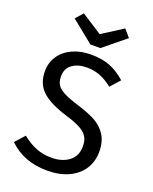

<svg xmlns="http://www.w3.org/2000/svg" viewBox="-167 -1000 878 1103"><g transform="rotate(20 272.5 -448.5)"><path d="M483 -621 431 -563Q392 -594 354.5 -608.5Q317 -623 274 -623Q220 -623 185 -598Q150 -573 150 -525Q150 -495 162 -474.5Q174 -454 206.5 -437Q239 -420 301 -401Q366 -381 409 -358Q452 -335 478.5 -294.5Q505 -254 505 -192Q505 -132 475.5 -86Q446 -40 390.5 -14Q335 12 259 12Q116 12 25 -77L77 -135Q119 -101 162 -83.5Q205 -66 258 -66Q322 -66 364 -97.5Q406 -129 406 -189Q406 -223 393 -245.5Q380 -268 348.5 -286Q317 -304 257 -322Q151 -354 102 -399Q53 -444 53 -521Q53 -573 80.5 -614Q108 -655 157.5 -678Q207 -701 270 -701Q339 -701 388 -681.5Q437 -662 483 -621ZM442 -864 307 -754H246L110 -864L150 -909L276 -828L403 -909Z"/></g></svg>

Font: Wolseley Sans
Style: Regular
Weight: 400
Designer: Carrois Corporate & Edenspiekermann AG
Foundry: Carrois Corporate GbR & Edenspiekermann AG
Version: Version 4.202